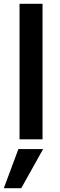

<svg xmlns="http://www.w3.org/2000/svg" viewBox="-32 -727 312 1002"><path d="M79 255H-12L64 51H193ZM190 0H70V-707H190Z"/></svg>

Font: Hind Jalandhar SemiBold
Style: Regular
Weight: 600
Designer: Namrata Goyal
Foundry: Indian Type Foundry
Version: Version 0.702;PS 1.0;hotconv 1.0.81;makeotf.lib2.5.63406